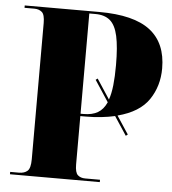

<svg xmlns="http://www.w3.org/2000/svg" viewBox="-52 -761 726 809"><g transform="rotate(5 311.5 -357.0)"><path d="M20 0V-10H57Q80 -10 93 -21.5Q106 -33 106 -71V-647Q106 -683 93.5 -693.5Q81 -704 62 -704H20V-714H335Q482 -714 551 -660.5Q620 -607 620 -500Q620 -425 581 -367.5Q542 -310 450 -286L500 -210L492 -204L440 -283Q414 -277 382.5 -273.5Q351 -270 315 -270H294V-66Q294 -31 306 -20.5Q318 -10 337 -10H400V0ZM307 -280Q343 -280 366.5 -293.5Q390 -307 404 -338L345 -428L353 -434L408 -350Q417 -375 421 -411.5Q425 -448 425 -497Q425 -574 415 -619.5Q405 -665 382 -684.5Q359 -704 320 -704H294V-280Z"/></g></svg>

Font: Noto Serif Display SemiCondensed Black
Style: Regular
Weight: 900
Width: 4
Designer: Monotype Design Team
Foundry: Monotype Imaging Inc.
Version: Version 2.009